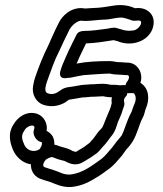

<svg xmlns="http://www.w3.org/2000/svg" viewBox="-20 -721 654 770"><path d="M338 -688C333 -688 327 -687 324 -687C321 -687 318 -687 313 -688C266 -693 228 -658 214 -626C200 -599 184 -561 171 -533L159 -508C148 -483 140 -464 131 -439C125 -422 117 -403 113 -378C106 -343 125 -311 153 -301C193 -287 232 -300 256 -321C273 -324 289 -326 309 -330C320 -331 333 -331 346 -333H356C362 -333 365 -334 375 -334C381 -334 389 -335 392 -335C397 -335 407 -331 425 -331H429C427 -323 427 -316 428 -307C427 -304 425 -297 424 -292C421 -281 413 -266 407 -250C399 -230 392 -211 388 -207C371 -191 364 -177 355 -166L341 -150C340 -149 341 -149 339 -148C324 -136 314 -129 296 -119C289 -115 286 -112 284 -112C281 -113 275 -114 272 -115L261 -121C246 -128 228 -131 220 -134C214 -137 207 -139 198 -141C199 -169 187 -186 167 -196C172 -225 157 -255 128 -265C84 -278 49 -248 35 -223C9 -185 21 -145 34 -116C45 -93 69 -67 104 -62C103 -40 114 -16 139 -5C151 0 162 3 179 8C199 15 227 31 265 29C311 25 342 6 370 -11C387 -21 403 -34 416 -43C440 -60 454 -81 470 -98C470 -98 470 -99 471 -100L484 -118C485 -120 485 -120 488 -123C497 -132 505 -143 511 -152C531 -184 538 -223 552 -248C560 -262 561 -278 565 -286C580 -320 580 -366 543 -389C556 -426 533 -470 490 -470H484C475 -471 462 -472 451 -472C446 -472 435 -476 418 -476C373 -476 328 -474 287 -466C287 -466 288 -469 289 -470L300 -495C308 -511 316 -529 325 -547C366 -548 401 -555 436 -560L439 -559L451 -556C515 -529 589 -562 596 -624C601 -668 564 -694 522 -688C501 -697 474 -704 439 -699C415 -695 379 -689 355 -689C349 -689 344 -688 338 -688ZM164 -81C182 -92 188 -93 198 -88C215 -80 232 -78 240 -75L252 -69C263 -64 273 -62 282 -62C302 -62 314 -72 320 -75C339 -86 353 -95 370 -108C373 -111 377 -114 380 -118L392 -132C408 -148 415 -161 424 -172C443 -192 448 -218 453 -232C458 -244 467 -261 472 -280C476 -294 481 -299 478 -312C476 -319 476 -326 488 -338C488 -338 490 -342 491 -348C496 -346 511 -349 516 -347C520 -345 530 -330 520 -306C513 -290 510 -278 507 -271C488 -237 480 -200 468 -178C462 -169 449 -156 443 -147L431 -131C413 -111 403 -96 386 -83C349 -57 311 -26 261 -21C233 -20 221 -31 192 -40C180 -43 170 -47 158 -51C154 -53 150 -59 158 -73C160 -76 162 -78 164 -81ZM116 -200C109 -181 126 -157 140 -153C150 -150 147 -152 148 -147C149 -142 147 -135 139 -123C117 -108 90 -117 79 -137C67 -163 64 -178 77 -196C77 -197 78 -197 78 -198C84 -210 102 -220 113 -217C116 -216 121 -213 116 -200ZM461 -379C458 -379 455 -380 452 -380C446 -380 443 -381 438 -381H425C420 -381 410 -385 392 -385C381 -385 364 -384 355 -383H344C340 -383 336 -382 332 -382C327 -382 323 -381 318 -381C314 -381 311 -380 306 -380C304 -380 302 -379 301 -379C288 -376 258 -372 251 -371C235 -368 225 -361 223 -359C204 -345 190 -340 171 -347C149 -355 173 -403 179 -423C188 -447 194 -465 204 -488L216 -513C229 -542 245 -575 259 -603C267 -618 290 -639 307 -638C315 -637 318 -637 324 -637C344 -637 378 -642 392 -642C413 -642 428 -646 447 -649C471 -653 479 -649 501 -642C507 -639 509 -639 514 -638C525 -636 548 -645 546 -629C545 -617 529 -601 516 -599C494 -596 482 -598 467 -603L453 -607C449 -608 444 -610 439 -610C426 -610 412 -606 411 -606C380 -602 348 -597 318 -597C303 -597 292 -592 287 -582C276 -561 265 -537 255 -517L243 -490C236 -473 229 -460 223 -439C223 -439 208 -399 253 -409H255H260C289 -414 311 -421 335 -421C339 -421 343 -422 347 -422C358 -422 367 -424 377 -424C383 -424 384 -425 394 -425C403 -425 411 -426 418 -426C423 -426 434 -422 451 -422C458 -422 463 -421 469 -421C474 -421 477 -420 482 -420H490C505 -418 494 -397 487 -390C487 -390 485 -385 483 -379C478 -381 469 -379 461 -379Z"/></svg>

Font: Dictator
Style: Stencil
Weight: 500
Version: Version MIL.1277